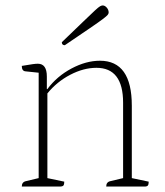

<svg xmlns="http://www.w3.org/2000/svg" viewBox="-20 -685 606 705"><path d="M60 0Q60 -17 76 -20L122 -31V-418L74 -423Q60 -424 60 -443Q89 -448 100.5 -449.5Q112 -451 119 -451Q152 -451 152 -404V-358H154Q189 -405 242.5 -433.5Q296 -462 347 -462Q464 -462 464 -297V-31L526 -18Q526 -8 523 -4Q520 0 511 0H370Q370 -17 386 -20L432 -31V-308Q432 -436 334 -436Q287 -436 238 -410.5Q189 -385 154 -342V-31L216 -18Q216 -8 213 -4Q210 0 199 0ZM218 -519Q207 -519 207 -530Q258 -579 286.5 -606.5Q315 -634 328.5 -646.5Q342 -659 347.5 -662Q353 -665 357 -665Q365 -665 372 -657Q379 -649 379 -639Q379 -635 375.5 -630.5Q372 -626 357.5 -615Q343 -604 310 -581.5Q277 -559 218 -519Z"/></svg>

Font: Petrona Thin
Style: Regular
Weight: 100
Designer: Ringo R. Seeber
Foundry: Ringo R. Seeber
Version: Version 2.001; ttfautohint (v1.8.3)